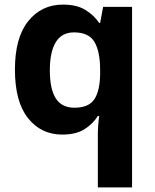

<svg xmlns="http://www.w3.org/2000/svg" viewBox="-20 -576 673 836"><path d="M406 11Q406 -9 407.5 -30Q409 -51 412 -71H406Q385 -37 348 -13.5Q311 10 251 10Q159 10 102 -61.5Q45 -133 45 -273Q45 -412 103 -484Q161 -556 254 -556Q314 -556 351.5 -533Q389 -510 412 -476H416L429 -546H555V240H406ZM304 -107Q366 -107 390.5 -143.5Q415 -180 416 -253V-271Q416 -351 391.5 -393Q367 -435 302 -435Q249 -435 223 -392.5Q197 -350 197 -270Q197 -188 223 -147.5Q249 -107 304 -107Z"/></svg>

Font: Noto Sans Adlam Unjoined
Style: Regular
Weight: 400
Designer: Mark Jamra, Neil Patel
Foundry: JamraPatel LLC
Version: Version 3.001